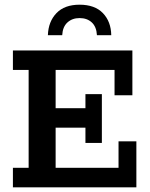

<svg xmlns="http://www.w3.org/2000/svg" viewBox="-20 -798 638 818"><path d="M35 0V-83H102V-500H35V-583H544V-392H468V-500H217V-337H344V-397H414V-189H344V-254H217V-83H485V-196H561V0ZM184 -648Q186 -706 220.5 -742Q255 -778 319 -778Q384 -778 418.5 -742Q453 -706 454 -648H393Q391 -684 371 -702.5Q351 -721 319 -721Q288 -721 267.5 -702.5Q247 -684 245 -648Z"/></svg>

Font: Rokkitt SemiBold
Style: Regular
Weight: 600
Designer: Vernon Adams
Foundry: Vernon Adams
Version: Version 3.103